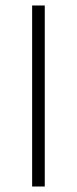

<svg xmlns="http://www.w3.org/2000/svg" viewBox="-20 -679 280 699"><path d="M97 0V-659H143V0Z"/></svg>

Font: Toshiba Sans Light
Style: Regular
Weight: 300
Designer: Paul D. Hunt
Foundry: Toshiba Corporation
Version: Version 2.020;PS 2.0;hotconv 1.0.86;makeotf.lib2.5.63406